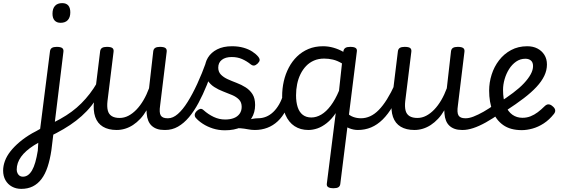

<svg xmlns="http://www.w3.org/2000/svg" viewBox="-176 -815 3615 1229"><path d="M-40 394Q-73 394 -99.5 379.5Q-126 365 -141 338.5Q-156 312 -156 277Q-156 247 -144.5 215.5Q-133 184 -109 153.5Q-85 123 -50 93.5Q-15 64 30 38Q43 31 55.5 24.5Q68 18 81 10L144 -487Q146 -502 156.5 -508.5Q167 -515 187 -515Q212 -515 222 -507.5Q232 -500 230 -484L153 146Q144 207 128.5 253.5Q113 300 89.5 331Q66 362 34 378Q2 394 -40 394ZM-30 316Q-12 316 2.5 306Q17 296 29 275.5Q41 255 50 223.5Q59 192 66 149L69 99Q62 103 55.5 107Q49 111 42 115Q15 132 -6 150.5Q-27 169 -41 188.5Q-55 208 -62 228.5Q-69 249 -69 270Q-69 283 -64 293.5Q-59 304 -50.5 310Q-42 316 -30 316ZM212 -669Q187 -669 173.5 -684Q160 -699 160 -727Q160 -760 176 -777.5Q192 -795 222 -795Q248 -795 261 -780Q274 -765 274 -736Q274 -704 258 -686.5Q242 -669 212 -669Z M135 62Q126 66 119 57.5Q112 49 109 35.5Q106 22 108.5 9Q111 -4 120 -8Q169 -31 209.5 -53.5Q250 -76 283 -100.5Q316 -125 344.5 -153.5Q373 -182 398.5 -215Q424 -248 447 -288Q457 -303 470 -301Q483 -299 489.5 -288Q496 -277 488 -262Q464 -215 437 -175.5Q410 -136 379 -103.5Q348 -71 311 -42.5Q274 -14 230.5 11.5Q187 37 135 62Z M571 17Q518 17 483 -4Q448 -25 433.5 -66.5Q419 -108 426 -169L465 -487Q467 -502 477.5 -508.5Q488 -515 508 -515Q534 -515 543.5 -507.5Q553 -500 551 -484L512 -168Q508 -132 514 -108Q520 -84 539 -72Q558 -60 590 -60Q619 -60 646 -74Q673 -88 697.5 -113.5Q722 -139 742.5 -174Q763 -209 778 -250L805 -487Q807 -502 817.5 -508.5Q828 -515 848 -515Q873 -515 883 -507.5Q893 -500 891 -484L849 -140Q842 -94 853 -76Q864 -58 896 -58Q910 -58 917 -46.5Q924 -35 922 -20.5Q920 -6 908.5 5.5Q897 17 876 17Q849 17 829 10Q809 3 795 -10Q781 -23 773 -42.5Q765 -62 763 -88L762 -109Q744 -78 722 -54.5Q700 -31 675.5 -15Q651 1 624.5 9Q598 17 571 17Z M882 17Q868 17 863 5.5Q858 -6 861 -20.5Q864 -35 874 -46.5Q884 -58 900 -58Q931 -58 962.5 -85.5Q994 -113 1025 -162.5Q1056 -212 1086.5 -278Q1117 -344 1145 -422Q1150 -439 1164.5 -438.5Q1179 -438 1190 -428Q1201 -418 1196 -404Q1174 -335 1148.5 -272Q1123 -209 1094.5 -156Q1066 -103 1033.5 -64.5Q1001 -26 963.5 -4.5Q926 17 882 17Z M1335 -19Q1367 -33 1392 -41.5Q1417 -50 1438 -54Q1459 -58 1476 -58Q1485 -58 1487 -46.5Q1489 -35 1485 -20.5Q1481 -6 1473 5.5Q1465 17 1455 17Q1433 17 1410.5 12.5Q1388 8 1363.5 6Q1339 4 1309 13ZM1264 19Q1223 19 1187 7.5Q1151 -4 1122.5 -22.5Q1094 -41 1077 -61Q1070 -69 1070.5 -80.5Q1071 -92 1084 -105Q1096 -116 1106 -118Q1116 -120 1127 -110Q1157 -83 1192 -66.5Q1227 -50 1265 -50Q1297 -50 1320.5 -59Q1344 -68 1357.5 -86.5Q1371 -105 1371 -131Q1371 -160 1354 -177.5Q1337 -195 1310 -206.5Q1283 -218 1252.5 -229.5Q1222 -241 1195.5 -258Q1169 -275 1152 -302Q1135 -329 1135 -373Q1135 -413 1155 -446Q1175 -479 1214 -499Q1253 -519 1309 -519Q1350 -519 1383 -509.5Q1416 -500 1439.5 -484.5Q1463 -469 1477 -452Q1487 -439 1486 -429.5Q1485 -420 1473 -408Q1461 -397 1451 -395.5Q1441 -394 1429 -403Q1403 -424 1373.5 -437Q1344 -450 1307 -450Q1267 -450 1244 -432Q1221 -414 1221 -382Q1221 -355 1238 -337.5Q1255 -320 1281.5 -308Q1308 -296 1338.5 -284.5Q1369 -273 1396 -256Q1423 -239 1440 -212.5Q1457 -186 1457 -143Q1457 -95 1434 -58Q1411 -21 1367.5 -1Q1324 19 1264 19Z M1456 17Q1442 17 1435.5 5.5Q1429 -6 1431 -20.5Q1433 -35 1444 -46.5Q1455 -58 1476 -58Q1503 -58 1527.5 -68Q1552 -78 1573 -98Q1594 -118 1611 -147.5Q1628 -177 1639 -217Q1643 -231 1656 -233.5Q1669 -236 1680 -229Q1691 -222 1688 -208Q1676 -152 1654 -109.5Q1632 -67 1602 -39Q1572 -11 1535 3Q1498 17 1456 17Z M2115 17Q2087 17 2059.5 6Q2032 -5 2017 -23L2043 -94Q2062 -75 2085 -66.5Q2108 -58 2135 -58Q2144 -58 2146.5 -46.5Q2149 -35 2145 -20.5Q2141 -6 2133 5.5Q2125 17 2115 17ZM1798 17Q1747 17 1709.5 -7.5Q1672 -32 1651 -80Q1630 -128 1630 -198Q1630 -248 1640.5 -294.5Q1651 -341 1672.5 -382Q1694 -423 1725.5 -453.5Q1757 -484 1798.5 -501.5Q1840 -519 1892 -519Q1926 -519 1959 -509.5Q1992 -500 2022 -483V-488Q2025 -502 2035 -508.5Q2045 -515 2066 -515Q2091 -515 2101 -507.5Q2111 -500 2108 -484L2002 364Q2000 377 1990 383.5Q1980 390 1957 390Q1938 390 1926 383.5Q1914 377 1916 361L1973 -91Q1946 -51 1915.5 -27Q1885 -3 1855.5 7Q1826 17 1798 17ZM1719 -205Q1719 -161 1729.5 -129Q1740 -97 1762 -80Q1784 -63 1817 -63Q1849 -63 1880.5 -81.5Q1912 -100 1941 -138.5Q1970 -177 1994 -234L2013 -409Q1983 -427 1955 -433.5Q1927 -440 1899 -440Q1863 -440 1834 -427.5Q1805 -415 1783.5 -392.5Q1762 -370 1747.5 -340.5Q1733 -311 1726 -276.5Q1719 -242 1719 -205Z M2115 17Q2101 17 2094.5 5.5Q2088 -6 2090 -20.5Q2092 -35 2103 -46.5Q2114 -58 2135 -58Q2165 -58 2193.5 -71Q2222 -84 2248.5 -111Q2275 -138 2301 -179.5Q2327 -221 2352 -276Q2359 -290 2371 -289.5Q2383 -289 2391 -279.5Q2399 -270 2395 -258Q2369 -188 2338.5 -136Q2308 -84 2273.5 -50Q2239 -16 2199.5 0.5Q2160 17 2115 17Z M2477 17Q2424 17 2389 -4Q2354 -25 2339.5 -66.5Q2325 -108 2332 -169L2371 -487Q2373 -502 2383.5 -508.5Q2394 -515 2414 -515Q2440 -515 2449.5 -507.5Q2459 -500 2457 -484L2418 -168Q2414 -132 2420 -108Q2426 -84 2445 -72Q2464 -60 2496 -60Q2525 -60 2552 -74Q2579 -88 2603.5 -113.5Q2628 -139 2648.5 -174Q2669 -209 2684 -250L2711 -487Q2713 -502 2723.5 -508.5Q2734 -515 2754 -515Q2779 -515 2789 -507.5Q2799 -500 2797 -484L2755 -140Q2748 -94 2759 -76Q2770 -58 2802 -58Q2816 -58 2823 -46.5Q2830 -35 2828 -20.5Q2826 -6 2814.5 5.5Q2803 17 2782 17Q2755 17 2735 10Q2715 3 2701 -10Q2687 -23 2679 -42.5Q2671 -62 2669 -88L2668 -109Q2650 -78 2628 -54.5Q2606 -31 2581.5 -15Q2557 1 2530.5 9Q2504 17 2477 17Z M2786 17Q2772 17 2765.5 5.5Q2759 -6 2761 -20.5Q2763 -35 2774 -46.5Q2785 -58 2806 -58Q2827 -58 2855.5 -69Q2884 -80 2919.5 -100Q2955 -120 2996 -150Q3009 -159 3020 -155Q3031 -151 3037 -139.5Q3043 -128 3042 -114.5Q3041 -101 3029 -92Q2978 -56 2934 -31.5Q2890 -7 2853 5Q2816 17 2786 17Z M3164 18Q3091 18 3045 -14.5Q2999 -47 2977 -104.5Q2955 -162 2955 -235Q2955 -287 2971 -337.5Q2987 -388 3018.5 -429Q3050 -470 3095.5 -494.5Q3141 -519 3199 -519Q3236 -519 3264 -504.5Q3292 -490 3308.5 -464Q3325 -438 3325 -402Q3325 -365 3308 -329.5Q3291 -294 3258 -258.5Q3225 -223 3176.5 -186Q3128 -149 3065 -108L3012 -154Q3066 -189 3108 -220.5Q3150 -252 3178 -282Q3206 -312 3221 -339.5Q3236 -367 3236 -392Q3236 -416 3222.5 -427.5Q3209 -439 3187 -439Q3154 -439 3127.5 -420.5Q3101 -402 3082.5 -372.5Q3064 -343 3054 -308Q3044 -273 3044 -240Q3044 -180 3060 -140Q3076 -100 3104 -80.5Q3132 -61 3168 -61Q3196 -61 3220 -70.5Q3244 -80 3266 -96.5Q3288 -113 3309 -134Q3323 -148 3336 -147Q3349 -146 3361 -135Q3375 -124 3377.5 -111.5Q3380 -99 3370 -86Q3340 -48 3304.5 -25Q3269 -2 3232.5 8Q3196 18 3164 18Z"/></svg>

Font: Playwrite GB J
Style: Italic
Weight: 400
Italic angle: -7.01216°
Designer: Veronika Burian, José Scaglione
Foundry: TypeTogether
Version: Version 1.002